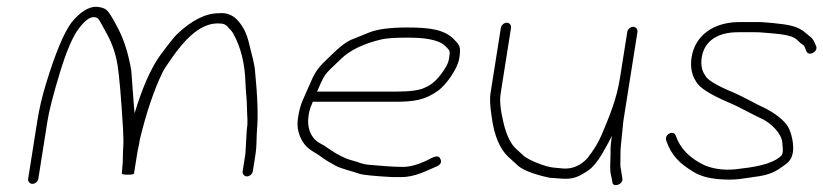

<svg xmlns="http://www.w3.org/2000/svg" viewBox="-20 -546 2427 566"><path d="M707.9 -26C715.8 -26 724 -33.1 725.3 -41L732.7 -88C737.7 -119.1 735.5 -138.2 737.6 -163C741.4 -202.6 739.3 -262.3 731.3 -342.2C730.1 -354.4 723.6 -382.6 711.9 -427C706.3 -448.3 696.8 -467 683.3 -483C668.2 -501.4 648.3 -509.4 625.1 -507C586.4 -507 545.4 -486.5 502.1 -445.5C493.3 -437.1 475.5 -414.6 448.7 -378C422.3 -339.2 398.3 -283.8 376.8 -212C374.5 -227.9 368.7 -322.5 366.9 -339C358.6 -386.6 346.4 -426 330.5 -457.2C314.6 -488.4 303.2 -507.5 296.3 -514.5C289.4 -521.5 278.4 -525.3 263.3 -526C240.4 -526 216.3 -510.7 191 -480C168.1 -449.1 142.8 -388.3 115.1 -297.5C104 -261.2 95.6 -225 89.9 -189L63 -19C61.8 -11.1 67.7 -4 75.6 -4C83.6 -4 91.8 -11.1 93 -19L119.9 -189C124.9 -220.3 137 -267.7 156.3 -331.1C175.6 -394.5 194.2 -438 212 -461.5C229.8 -485 244.8 -496.3 257 -495.5C262.6 -495.2 267 -493.5 269.7 -490.5C272.4 -487.5 281.3 -471.9 296.4 -443.7C311.5 -415.5 321.6 -385.3 326.7 -353.1C331.8 -320.9 337.2 -257.9 342.8 -164C344.1 -142 344.2 -123.8 343.1 -109.3C341.4 -87.4 343.2 -68.2 340.3 -50C340.3 -44.7 339.9 -39.7 339.1 -35C338.7 -32.3 344.5 -31 356.5 -31C368.5 -31 374.7 -32.3 375.1 -35L375.3 -36H374.1C375 -36.7 375.5 -37.3 375.6 -38L384.2 -92C385.3 -99.3 387.3 -109 390 -121L392.2 -135C411.5 -214.3 433.7 -280 458.8 -332C463 -340.7 473 -356.1 488.8 -378.3C516.7 -417.5 564 -477 621.5 -477C639.6 -477 646.7 -474.2 655.2 -462C660.1 -458 664.5 -452.7 668.2 -446C690.3 -405.7 702 -357.7 703.6 -302C704.4 -274.8 707.7 -257.8 708.1 -226.5C708.5 -196.6 711.6 -188.3 707.3 -161L704 -102C703.8 -96.7 703.4 -92 702.7 -88L695.3 -41C694 -33.1 700 -26 707.9 -26Z M914.7 -276C922.7 -294 929 -310.8 939.2 -325.8C944.1 -333 959.4 -348.4 984.9 -372C1011.7 -398.4 1053.2 -417.8 1105.1 -430C1119.2 -433.3 1144.7 -435 1181.5 -435C1227.5 -435 1272.7 -430.6 1293.5 -409.5C1306.2 -396.5 1307.6 -397.7 1303.8 -374C1302.3 -364 1298.4 -354.3 1292.2 -345C1274.2 -315.5 1254.5 -296.5 1233.2 -288C1217.9 -280 1190.7 -276 1146.7 -276ZM902 -246H1142C1201.7 -246 1233.1 -250.8 1272.8 -279.7C1293.8 -295 1328.7 -341.8 1333.8 -373.7C1339.1 -407.2 1336.2 -412.1 1317.8 -430.5C1289.7 -458.5 1249.1 -465 1180.2 -465C1129.9 -465 1092.5 -460 1068 -450.1C1049.7 -442.7 1031.6 -435.4 1013.8 -428.2C986.6 -415.3 958.5 -385.2 938.5 -366C915.2 -343.7 906.3 -329.4 890.5 -291.5C874.1 -252.3 865.6 -243.6 858.5 -199C854 -170.4 860.2 -144.5 877.1 -121.5C890.5 -103.2 910.6 -96.2 927.2 -83.5C940.4 -73.4 953.5 -66.4 970 -57.1C985.8 -48.6 1021.2 -40.4 1039.5 -33.8C1049.1 -30.3 1081.1 -27.1 1135.6 -24H1164.4C1187.1 -24 1214.2 -31.3 1245.9 -46L1268.5 -56C1278.8 -60.8 1282.2 -67.6 1278.7 -76.5C1272.9 -91.4 1259.8 -84.5 1236 -72C1210.1 -60 1187.4 -54 1167.9 -54C1132.3 -54 1098 -57.9 1070.5 -60C1044.4 -62 1044.9 -66.1 1015.2 -73.9C997.6 -78.5 973.4 -90.3 946.3 -109.5C939.8 -114.5 933.1 -118.7 926.3 -122C896.9 -136.4 883.6 -168.2 889.9 -207.5C892.9 -226.7 897.5 -233.5 902 -246Z M1846.5 -467C1838.6 -467 1830.4 -459.9 1829.2 -452L1807.6 -316C1797.6 -253 1777.1 -204.4 1753.2 -147.7C1743.8 -125.5 1729.8 -102.6 1711.1 -79C1690 -56.7 1665.3 -46.8 1638 -49.5C1627.8 -50.5 1618.9 -51.3 1611.4 -52C1587.3 -54.1 1538.7 -74.1 1524.8 -85.8C1514.9 -94.6 1508.1 -101.3 1502.8 -106C1486.4 -120 1473.6 -145.6 1464.5 -183C1455.4 -220.4 1452.5 -249.4 1455.8 -270L1486.5 -464C1487.7 -471.9 1481.8 -479 1473.9 -479C1465.9 -479 1457.7 -471.9 1456.5 -464L1425.8 -270C1423.4 -255.3 1424.7 -232 1429.7 -200C1437.1 -145.4 1453.6 -106.4 1479.1 -83C1485 -77.7 1495 -68.5 1509.4 -55.5C1526.5 -42.5 1556.9 -31.3 1600.1 -22C1609.6 -21.3 1620.9 -20.5 1633.9 -19.5C1670.7 -16.7 1685.6 -25.1 1711.7 -41.7C1727 -52.2 1741.7 -69.5 1755.7 -93.7C1769.7 -117.8 1779.1 -135.3 1783.7 -146C1782.8 -140.1 1781.6 -126.3 1780.6 -120C1779.9 -116 1779.7 -107.6 1779.8 -94.9C1780 -72.7 1777.5 -56.5 1779.6 -38L1785.2 -10C1785.3 8.4 1818 -1.4 1814.7 -20L1810.2 -48C1808.9 -52.7 1808.4 -58.2 1808.8 -64.5C1809.4 -76.6 1808.4 -106.1 1810.6 -120L1817.7 -190L1859.2 -452C1860.4 -459.9 1854.5 -467 1846.5 -467Z M2018.7 -377C2014.4 -349.4 2018.9 -325.4 2032.3 -305C2040.8 -289.2 2069.3 -269.2 2125.4 -245C2162.3 -229.9 2188.1 -213.1 2231.1 -193.3C2252.6 -181.5 2283.6 -154.2 2286.2 -125.6C2287.6 -110.5 2288.1 -101.5 2287.6 -98.5C2287.1 -95.5 2286.3 -92.3 2285.1 -89C2267.3 -69.4 2229.5 -56.1 2164 -49C2125 -42.7 2089.9 -45.7 2058.6 -58C2013.4 -79 1985 -108.3 1972.1 -146C1966 -163.8 1937.7 -150.1 1943.9 -132C1959 -87.9 1982.9 -64.1 2026 -38.3C2044.5 -27.3 2068.6 -20.6 2094.8 -18.2C2151 -13.1 2169.6 -20.2 2220.2 -26.9C2242 -30.2 2261.6 -37.7 2278.8 -49.4C2303.1 -66 2313.5 -72.9 2317.4 -97.5C2321.1 -120.8 2313 -153.9 2304 -170.6C2292 -192.7 2261.5 -213.1 2239.6 -225C2211.7 -237.5 2175.8 -258.4 2145.3 -272C2090.2 -294.5 2064.5 -311.5 2059.2 -323C2048.8 -337.5 2045.3 -355.5 2048.7 -377C2056.2 -424 2093.9 -451 2155.6 -451H2207.2C2214.4 -451 2221.6 -450.7 2228.7 -450C2266.1 -446.5 2313.1 -445.4 2330.2 -428C2337.4 -420.7 2343.5 -415.7 2348.4 -413C2350.2 -411.7 2351.8 -409 2353.1 -405L2356.7 -396C2363 -377.6 2393 -393.9 2385.9 -410L2381.5 -420C2375.1 -435.2 2367.1 -438.5 2356 -448C2333.1 -469.5 2302.1 -473.7 2258.9 -478L2236.4 -480C2228.9 -480.7 2220.8 -481 2212 -481H2160.4C2083.4 -481 2028.9 -441.5 2018.7 -377Z"/></svg>

Font: MewTooHand
Style: WideIta
Weight: 400
Designer: Mew Too, Robert Jablonski
Version: Version 0.77